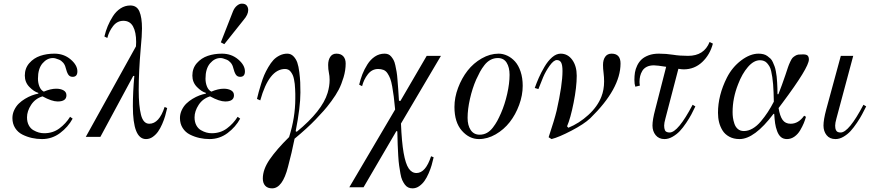

<svg xmlns="http://www.w3.org/2000/svg" viewBox="-20 -750 4786 1052"><path d="M48 -103Q48 -126 58 -147Q68 -168 83 -182.5Q98 -197 117 -208.5Q136 -220 154.5 -227Q173 -234 190 -237V-241Q166 -248 141 -273.5Q116 -299 116 -336Q116 -376 140.5 -404Q165 -432 200.5 -444Q236 -456 278 -456Q330 -456 367 -424.5Q404 -393 404 -359Q404 -329 378 -329Q362 -329 354 -341.5Q346 -354 340 -378Q336 -395 326 -406.5Q316 -418 304 -423Q292 -428 284 -430Q276 -432 270 -432Q238 -432 213 -403Q188 -374 188 -319Q188 -296 196 -276Q204 -256 220 -248Q258 -264 288 -264Q312 -264 328 -255Q344 -246 344 -228Q344 -194 296 -194Q264 -194 213 -222Q173 -210 150.5 -175.5Q128 -141 128 -107Q128 -82 137.5 -64Q147 -46 162.5 -37Q178 -28 192.5 -24Q207 -20 222 -20Q270 -20 305.5 -46.5Q341 -73 364 -110L378 -100Q353 -54 309 -21Q265 12 210 12Q182 12 155 6Q128 0 103 -12.5Q78 -25 63 -48.5Q48 -72 48 -103Z M450 0 725 -496Q726 -504 726 -520Q726 -574 709 -605Q692 -636 656 -636Q622 -636 599.5 -607Q577 -578 568 -542L552 -550Q559 -580 570.5 -607.5Q582 -635 599 -661.5Q616 -688 640.5 -704Q665 -720 694 -720Q730 -720 744 -687Q758 -654 758 -594Q758 -556 751 -484Q740 -356 740 -257Q740 -170 752.5 -121Q765 -72 798 -72Q852 -72 882 -164L896 -158Q891 -136 885 -115Q879 -94 868.5 -70Q858 -46 846 -29Q834 -12 817 0Q800 12 780 12Q708 12 708 -168Q708 -246 716 -334H710L530 0Z M966 -103Q966 -126 976 -147Q986 -168 1001 -182.5Q1016 -197 1035 -208.5Q1054 -220 1072.5 -227Q1091 -234 1108 -237V-241Q1084 -248 1059 -273.5Q1034 -299 1034 -336Q1034 -376 1058.5 -404Q1083 -432 1118.5 -444Q1154 -456 1196 -456Q1248 -456 1285 -424.5Q1322 -393 1322 -359Q1322 -329 1296 -329Q1280 -329 1272 -341.5Q1264 -354 1258 -378Q1254 -395 1244 -406.5Q1234 -418 1222 -423Q1210 -428 1202 -430Q1194 -432 1188 -432Q1156 -432 1131 -403Q1106 -374 1106 -319Q1106 -296 1114 -276Q1122 -256 1138 -248Q1176 -264 1206 -264Q1230 -264 1246 -255Q1262 -246 1262 -228Q1262 -194 1214 -194Q1182 -194 1131 -222Q1091 -210 1068.5 -175.5Q1046 -141 1046 -107Q1046 -82 1055.5 -64Q1065 -46 1080.5 -37Q1096 -28 1110.5 -24Q1125 -20 1140 -20Q1188 -20 1223.5 -46.5Q1259 -73 1282 -110L1296 -100Q1271 -54 1227 -21Q1183 12 1128 12Q1100 12 1073 6Q1046 0 1021 -12.5Q996 -25 981 -48.5Q966 -72 966 -103ZM1190 -518 1257 -689Q1265 -708 1278.5 -719Q1292 -730 1305 -730Q1324 -730 1332 -719.5Q1340 -709 1340 -695Q1340 -670 1315 -641L1209 -508Z M1388 -208Q1393 -230 1397.5 -246Q1402 -262 1410.5 -290Q1419 -318 1427.5 -338Q1436 -358 1450 -382Q1464 -406 1478 -421Q1492 -436 1512 -446Q1532 -456 1554 -456Q1574 -456 1588 -441.5Q1602 -427 1609 -407Q1616 -387 1620 -354.5Q1624 -322 1625 -299Q1626 -276 1626 -243Q1626 -163 1600 -31L1606 -28Q1745 -142 1775 -241Q1786 -278 1786 -312Q1786 -334 1782 -352Q1778 -370 1778 -394Q1778 -421 1789.5 -438.5Q1801 -456 1823 -456Q1848 -456 1861 -441.5Q1874 -427 1874 -402Q1874 -365 1862.5 -326.5Q1851 -288 1836 -259Q1821 -230 1795.5 -195.5Q1770 -161 1753 -142.5Q1736 -124 1709 -95Q1664 -48 1594 10Q1579 86 1558 164Q1528 282 1471 282Q1446 282 1433 267.5Q1420 253 1420 228Q1420 178 1458 123Q1496 68 1564 1Q1598 -106 1598 -210Q1598 -227 1598 -236Q1598 -245 1597 -262.5Q1596 -280 1595 -290Q1594 -300 1591 -315Q1588 -330 1584 -338.5Q1580 -347 1574 -355.5Q1568 -364 1560 -368Q1552 -372 1542 -372Q1454 -372 1406 -200Z M1894 276 2145 -150Q2141 -193 2137.5 -220.5Q2134 -248 2129 -276Q2124 -304 2118 -319.5Q2112 -335 2103 -348.5Q2094 -362 2081 -367Q2068 -372 2052 -372Q2018 -372 1995.5 -343Q1973 -314 1964 -278L1948 -286Q1955 -316 1965.5 -343Q1976 -370 1993 -397Q2010 -424 2034 -440Q2058 -456 2087 -456Q2098 -456 2107 -452.5Q2116 -449 2123.5 -440Q2131 -431 2136.5 -421Q2142 -411 2146 -392.5Q2150 -374 2153 -357Q2156 -340 2158 -312Q2160 -284 2162 -260Q2164 -236 2166 -198L2174 -197L2318 -444H2396L2177 -73Q2181 28 2191.5 87.5Q2202 147 2219 172.5Q2236 198 2262 198Q2312 198 2342 106L2356 112Q2351 134 2345 155Q2339 176 2328.5 200Q2318 224 2306 241Q2294 258 2277 270Q2260 282 2240 282Q2227 282 2216.5 277Q2206 272 2198 261Q2190 250 2184 237Q2178 224 2174 201Q2170 178 2167 157.5Q2164 137 2162 103.5Q2160 70 2159 42Q2158 14 2157 -30L2152 -32L1972 276Z M2542 -104Q2542 -63 2559 -37.5Q2576 -12 2608 -12Q2630 -12 2648 -22Q2666 -32 2680.5 -51Q2695 -70 2704.5 -87.5Q2714 -105 2725 -130Q2746 -178 2759 -235.5Q2772 -293 2772 -340Q2772 -381 2756 -406.5Q2740 -432 2708 -432Q2686 -432 2667.5 -422Q2649 -412 2634.5 -393.5Q2620 -375 2610 -356.5Q2600 -338 2589 -314Q2568 -266 2555 -208.5Q2542 -151 2542 -104ZM2470 -164Q2470 -216 2490 -269Q2510 -322 2542 -363Q2574 -404 2619.5 -430Q2665 -456 2712 -456Q2736 -456 2759.5 -445Q2783 -434 2802 -413Q2821 -392 2832.5 -357.5Q2844 -323 2844 -280Q2844 -228 2824.5 -175Q2805 -122 2773 -81Q2741 -40 2696 -14Q2651 12 2604 12Q2551 12 2510.5 -34Q2470 -80 2470 -164Z M2910 -268Q2920 -296 2932 -323.5Q2944 -351 2963 -383.5Q2982 -416 3005 -436Q3028 -456 3052 -456Q3091 -456 3115.5 -422Q3140 -388 3140 -335Q3140 -273 3123 -187.5Q3106 -102 3087 -58L3094 -50Q3153 -74 3203.5 -120Q3254 -166 3275 -220Q3290 -258 3290 -304Q3290 -327 3287 -351Q3284 -374 3284 -394Q3284 -422 3296 -439Q3308 -456 3331 -456Q3380 -456 3380 -402Q3380 -264 3214 -102Q3180 -70 3111 -34Q3042 2 3002 12L2986 2Q3018 -94 3030 -144Q3062 -286 3062 -361Q3062 -394 3054.5 -407.5Q3047 -421 3031 -421Q3014 -421 2992 -390.5Q2970 -360 2956 -327Q2942 -294 2930 -262Z M3590 -456Q3630 -456 3668 -450Q3704 -444 3750 -444Q3838 -444 3868 -520L3886 -511Q3870 -450 3827.5 -410Q3785 -370 3726 -370Q3715 -370 3697 -373L3626 -101Q3619 -76 3619 -62Q3619 -54 3620 -48Q3621 -42 3623.5 -36Q3626 -30 3633 -27Q3640 -24 3649 -24Q3695 -24 3775 -176L3790 -167Q3778 -142 3768 -123Q3758 -104 3740 -77Q3722 -50 3705 -32Q3688 -14 3665.5 -1Q3643 12 3621 12Q3590 12 3572.5 -9.5Q3555 -31 3555 -62Q3555 -94 3570 -150L3630 -384Q3580 -392 3563 -392Q3540 -392 3524 -384Q3508 -376 3499.5 -362Q3491 -348 3487.5 -333Q3484 -318 3484 -302Q3484 -291 3486 -281L3461 -275Q3456 -290 3456 -312Q3456 -334 3459 -353Q3462 -372 3471.5 -391.5Q3481 -411 3495.5 -424.5Q3510 -438 3534 -447Q3558 -456 3590 -456Z M3914 -132Q3914 -228 3963 -325Q3992 -382 4041 -419Q4090 -456 4136 -456Q4150 -456 4162.5 -453Q4175 -450 4184.5 -443Q4194 -436 4201.5 -429Q4209 -422 4214.5 -409.5Q4220 -397 4224 -386.5Q4228 -376 4231 -359.5Q4234 -343 4235.5 -330.5Q4237 -318 4238 -299Q4239 -280 4239.5 -267Q4240 -254 4240 -234H4245Q4264 -282 4283 -338Q4293 -368 4297.5 -381.5Q4302 -395 4309.5 -411Q4317 -427 4322 -432.5Q4327 -438 4336.5 -444Q4346 -450 4355 -451Q4364 -452 4380 -452Q4399 -452 4405.5 -445Q4412 -438 4412 -424Q4412 -380 4267 -186L4246 -158Q4253 -114 4268 -93Q4283 -72 4312 -72Q4355 -72 4386 -116L4396 -110Q4391 -92 4384 -75Q4377 -58 4364.5 -36.5Q4352 -15 4333 -1.5Q4314 12 4292 12Q4272 12 4259 1Q4246 -10 4238 -31.5Q4230 -53 4227 -74.5Q4224 -96 4222 -126H4218Q4114 12 4032 12Q4000 12 3976 -1Q3952 -14 3939 -35Q3926 -56 3920 -80Q3914 -104 3914 -132ZM3994 -136Q3994 -120 3996 -105Q3998 -90 4004 -72Q4010 -54 4023 -43Q4036 -32 4056 -32Q4080 -32 4104 -46Q4128 -60 4149 -85Q4170 -110 4187 -136Q4204 -162 4220 -193Q4219 -224 4218.5 -244Q4218 -264 4216 -288Q4214 -312 4211.5 -327.5Q4209 -343 4205.5 -359.5Q4202 -376 4196 -386Q4190 -396 4183 -404Q4176 -412 4166 -416Q4156 -420 4144 -420Q4110 -420 4078 -383Q4046 -346 4024 -288Q3994 -212 3994 -136Z M4492 -62Q4492 -94 4507 -150L4587 -444H4655L4563 -101Q4556 -76 4556 -62Q4556 -54 4557 -48Q4558 -42 4561 -36Q4564 -30 4570 -27Q4576 -24 4586 -24Q4631 -24 4711 -176L4726 -167Q4713 -142 4703.5 -123.5Q4694 -105 4675.5 -77.5Q4657 -50 4640.5 -32Q4624 -14 4602 -1Q4580 12 4558 12Q4526 12 4509 -9.5Q4492 -31 4492 -62Z"/></svg>

Font: Old Standard TT
Style: Italic
Weight: 400
Italic angle: -15.2°
Designer: Alexey Kryukov <alexios@thessalonica.org.ru>
Version: Version 2.2